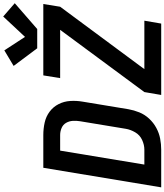

<svg xmlns="http://www.w3.org/2000/svg" viewBox="66 -1091 1025 1197"><g transform="rotate(-90 578.5 -492.5)"><path d="M876 -773H996L1157 -913L1074 -985L947 -849L863 -978L766 -920ZM585 0H1030L1048 -105H746L1135 -630L1152 -735H707L690 -630H991L603 -105ZM9 0H244Q278 0 312.5 -6.5Q347 -13 379.5 -30.5Q412 -48 437.5 -75.5Q463 -103 476.5 -136.5Q490 -170 496 -204L543 -488Q550 -528 547.5 -567Q545 -606 528 -639.5Q511 -673 481 -695.5Q451 -718 413 -726.5Q375 -735 335 -735H131ZM244 -105H151L238 -630H335Q358 -630 379 -621Q400 -612 411 -593Q422 -574 423.5 -551Q425 -528 421 -505L374 -221Q369 -191 352 -162Q335 -133 304.5 -119Q274 -105 244 -105Z"/></g></svg>

Font: Iosevka Sparkle Oblique
Style: Bold
Weight: 700
Italic angle: -9°
Designer: Belleve Invis
Foundry: Belleve Invis
Version: Version 4.5.0; ttfautohint (v1.8.3)